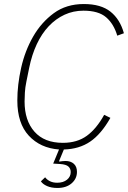

<svg xmlns="http://www.w3.org/2000/svg" viewBox="-20 -730 637 953"><path d="M394 -677Q344 -677 300.5 -657Q257 -637 222 -600Q187 -563 162.5 -510.5Q138 -458 125 -394L111 -325Q105 -296 103.5 -271Q102 -246 102 -226Q102 -132 151 -76.5Q200 -21 292 -21Q363 -21 411 -56Q459 -91 497 -160L528 -145Q482 -64 427.5 -27Q373 10 297 12L273 70L275 72Q282 71 289.5 70Q297 69 305 69Q331 69 346.5 83Q362 97 362 123Q362 157 335.5 180Q309 203 265 203Q235 203 213.5 193.5Q192 184 183 170L204 150Q213 162 228 169.5Q243 177 264 177Q294 177 312.5 162Q331 147 331 124Q331 107 319.5 96.5Q308 86 278 84L244 82L273 12Q180 5 123 -56.5Q66 -118 66 -231Q66 -309 85 -393.5Q104 -478 144.5 -548.5Q185 -619 247 -664.5Q309 -710 396 -710Q481 -710 528.5 -672Q576 -634 595 -565L562 -553Q545 -611 507 -644Q469 -677 394 -677Z"/></svg>

Font: IBM Plex Sans ExtLt
Style: Italic
Weight: 200
Italic angle: -11°
Designer: Mike Abbink, Paul van der Laan, Pieter van Rosmalen
Foundry: Bold Monday
Version: Version 3.005